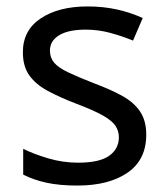

<svg xmlns="http://www.w3.org/2000/svg" viewBox="-20 -566 519 596"><path d="M434 -148Q434 -70 376 -30Q318 10 220 10Q164 10 123.5 1Q83 -8 52 -24V-104Q84 -88 129.5 -74.5Q175 -61 222 -61Q289 -61 319 -82.5Q349 -104 349 -140Q349 -160 338 -176Q327 -192 298.5 -208Q270 -224 217 -244Q165 -264 128 -284Q91 -304 71 -332Q51 -360 51 -404Q51 -472 106.5 -509Q162 -546 252 -546Q301 -546 343.5 -536.5Q386 -527 423 -510L393 -440Q359 -454 322 -464Q285 -474 246 -474Q192 -474 163.5 -456.5Q135 -439 135 -409Q135 -387 148 -371.5Q161 -356 191.5 -341.5Q222 -327 273 -307Q324 -288 360 -268Q396 -248 415 -219.5Q434 -191 434 -148Z"/></svg>

Font: Go Noto Kurrent-Regular
Style: Regular
Weight: 400
Designer: Monotype Design Team
Foundry: Monotype Imaging Inc.
Version: Version 2.012; ttfautohint (v1.8.4.7-5d5b)